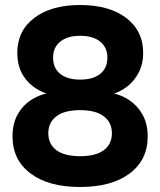

<svg xmlns="http://www.w3.org/2000/svg" viewBox="-20 -736 640 767"><path d="M300 11Q174 11 102 -43Q30 -97 30 -191Q30 -241 49.5 -277Q69 -313 101.5 -335Q134 -357 173 -364V-360Q139 -370 110.5 -392Q82 -414 65.5 -447Q49 -480 49 -524Q49 -613 117 -664.5Q185 -716 300 -716Q416 -716 484 -664.5Q552 -613 552 -524Q552 -481 534.5 -447Q517 -413 489 -391Q461 -369 428 -360V-364Q466 -357 498.5 -334.5Q531 -312 550.5 -276Q570 -240 570 -191Q570 -97 498 -43Q426 11 300 11ZM300 -112Q362 -112 394.5 -136Q427 -160 427 -204Q427 -247 394.5 -271.5Q362 -296 300 -296Q238 -296 205.5 -271.5Q173 -247 173 -204Q173 -160 205.5 -136Q238 -112 300 -112ZM300 -418Q352 -418 380.5 -441Q409 -464 409 -506Q409 -546 380.5 -569.5Q352 -593 300 -593Q249 -593 220.5 -569.5Q192 -546 192 -506Q192 -464 220.5 -441Q249 -418 300 -418Z"/></svg>

Font: Nunito Sans 8pt ExtraBold
Style: Regular
Weight: 800
Version: Version 3.101;gftools[0.9.27]